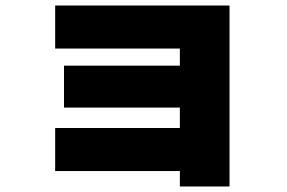

<svg xmlns="http://www.w3.org/2000/svg" viewBox="-20 -612 1040 696"><path d="M632 64V8H180V-148H632V-222H212V-374H632V-436H180V-592H812V64Z"/></svg>

Font: M PLUS 2 Black
Style: Regular
Weight: 900
Designer: Coji Morishita
Foundry: UNDERFOREST DESIGN
Version: Version 1.001